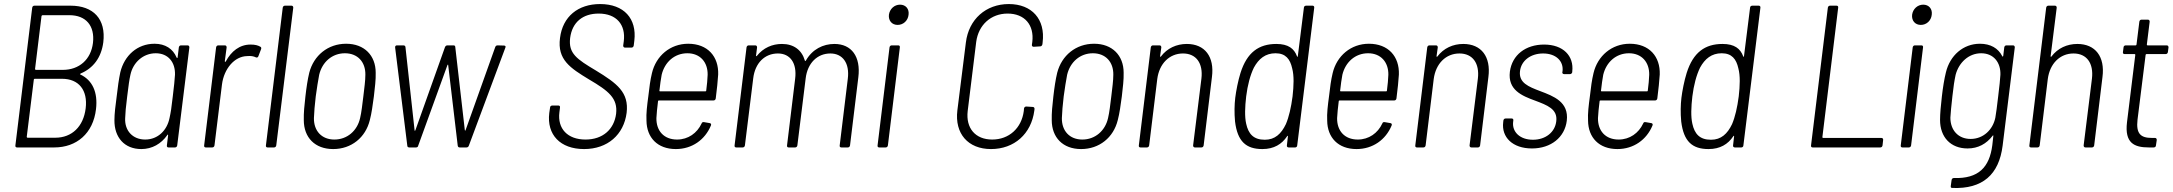

<svg xmlns="http://www.w3.org/2000/svg" viewBox="-20 -728 10727 948"><path d="M454 -189C464 -273 436 -332 377 -360C374 -361 375 -363 378 -365C440 -391 480 -443 490 -519C504 -634 441 -700 328 -700H150C144 -700 140 -696 139 -690L56 -10C55 -4 58 0 64 0H248C358 0 440 -69 454 -189ZM190 -653H323C404 -653 449 -601 439 -516C429 -434 371 -383 290 -383H157C155 -383 153 -385 153 -387L185 -649C186 -651 188 -653 190 -653ZM253 -48H116C114 -48 112 -50 112 -52L147 -335C147 -337 149 -339 151 -339H286C369 -339 414 -283 403 -193C392 -103 335 -48 253 -48Z M863 -494 857 -445C857 -441 854 -440 852 -444C834 -487 796 -512 743 -512C658 -512 594 -454 574 -371C567 -338 561 -296 556 -251C550 -207 545 -166 545 -135C544 -50 594 8 678 8C731 8 776 -18 806 -61C808 -65 810 -64 810 -60L804 -10C803 -4 806 0 812 0H844C850 0 854 -4 855 -10L915 -494C915 -500 912 -504 906 -504H874C868 -504 864 -500 863 -494ZM817 -145C805 -85 760 -39 697 -39C635 -39 595 -83 598 -144C599 -173 601 -196 608 -252C615 -308 618 -332 624 -359C637 -420 687 -465 749 -465C811 -465 846 -420 844 -359C842 -331 840 -307 833 -251C827 -196 823 -172 817 -145Z M1217 -508C1163 -508 1122 -475 1095 -425C1093 -421 1090 -422 1090 -426L1099 -494C1099 -500 1096 -504 1090 -504H1058C1052 -504 1048 -500 1047 -494L988 -10C987 -4 990 0 996 0H1028C1034 0 1038 -4 1039 -10L1076 -311C1086 -389 1138 -450 1200 -451C1219 -453 1233 -450 1243 -445C1249 -442 1254 -445 1256 -451L1269 -485C1271 -490 1270 -495 1266 -497C1254 -504 1240 -508 1217 -508Z M1301 0H1333C1339 0 1343 -4 1344 -10L1428 -690C1428 -696 1425 -700 1419 -700H1387C1381 -700 1377 -696 1376 -690L1293 -10C1292 -4 1295 0 1301 0Z M1625 8C1715 8 1785 -49 1806 -135C1815 -169 1820 -208 1826 -252C1831 -295 1836 -335 1835 -369C1835 -454 1779 -512 1689 -512C1599 -512 1529 -454 1507 -369C1499 -336 1493 -296 1488 -252C1483 -209 1479 -169 1480 -135C1480 -49 1535 8 1625 8ZM1631 -39C1568 -39 1529 -82 1530 -145C1531 -174 1534 -210 1539 -252C1545 -293 1550 -330 1556 -359C1571 -422 1620 -465 1683 -465C1746 -465 1785 -422 1784 -359C1784 -330 1779 -294 1774 -252C1769 -212 1765 -174 1758 -145C1744 -82 1694 -39 1631 -39Z M2001 0H2034C2040 0 2044 -3 2045 -9L2189 -406C2191 -410 2193 -410 2193 -406L2240 -9C2241 -3 2244 0 2250 0H2283C2289 0 2293 -3 2295 -9L2475 -492C2478 -498 2476 -503 2469 -503L2437 -504C2431 -504 2427 -501 2425 -495L2279 -86C2278 -82 2276 -82 2275 -86L2228 -495C2228 -501 2225 -504 2219 -504H2189C2183 -504 2179 -500 2177 -495L2031 -85C2029 -81 2027 -81 2027 -85L1982 -495C1982 -500 1978 -504 1972 -504H1940C1934 -504 1930 -500 1931 -493L1991 -9C1991 -3 1995 0 2001 0Z M2864 8C2980 8 3060 -63 3074 -171C3086 -272 3027 -316 2922 -380C2828 -436 2786 -464 2795 -540C2805 -619 2858 -661 2936 -661C3024 -661 3070 -606 3060 -525L3057 -503C3057 -497 3060 -493 3066 -493H3098C3104 -493 3108 -497 3109 -503L3112 -527C3125 -636 3061 -708 2943 -708C2835 -708 2758 -647 2745 -540C2731 -433 2796 -392 2888 -336C2985 -279 3031 -243 3022 -166C3012 -89 2956 -39 2871 -39C2782 -39 2732 -93 2742 -173L2745 -197C2746 -203 2743 -207 2737 -207H2707C2701 -207 2696 -203 2696 -197L2692 -170C2679 -63 2746 8 2864 8Z M3323 -39C3258 -39 3220 -82 3221 -145C3222 -167 3225 -196 3229 -228C3229 -231 3232 -232 3233 -232H3503C3509 -232 3513 -236 3514 -242C3520 -290 3524 -327 3526 -360C3529 -449 3474 -512 3378 -512C3289 -512 3219 -452 3199 -367C3191 -334 3186 -297 3181 -252C3175 -207 3170 -168 3172 -132C3173 -49 3226 8 3317 8C3397 8 3461 -38 3490 -108C3493 -114 3490 -119 3485 -120L3456 -125C3450 -126 3446 -124 3444 -118C3422 -71 3378 -39 3323 -39ZM3374 -465C3437 -465 3475 -421 3474 -359C3473 -337 3471 -309 3467 -281C3467 -278 3465 -277 3463 -277H3239C3237 -277 3235 -278 3236 -281C3239 -310 3243 -337 3247 -359C3262 -421 3310 -465 3374 -465Z M4100 -511C4044 -511 3991 -485 3959 -429C3957 -426 3955 -426 3954 -429C3939 -481 3899 -511 3841 -511C3793 -511 3749 -492 3717 -452C3715 -449 3712 -451 3713 -454L3718 -494C3718 -500 3715 -504 3709 -504H3677C3671 -504 3667 -500 3666 -494L3607 -10C3606 -4 3609 0 3615 0H3647C3653 0 3657 -4 3658 -10L3699 -341C3708 -417 3756 -464 3821 -464C3881 -464 3916 -417 3906 -339L3866 -10C3865 -4 3868 0 3874 0H3906C3912 0 3916 -4 3917 -10L3958 -341C3967 -417 4016 -464 4080 -464C4140 -464 4176 -417 4166 -339L4126 -10C4125 -4 4128 0 4134 0H4166C4172 0 4176 -4 4177 -10L4218 -346C4231 -449 4184 -511 4100 -511Z M4412 -605C4440 -605 4463 -626 4466 -655C4470 -684 4452 -705 4424 -705C4396 -705 4373 -684 4369 -655C4366 -626 4384 -605 4412 -605ZM4321 0H4353C4359 0 4363 -4 4364 -10L4423 -494C4424 -500 4421 -504 4415 -504H4383C4377 -504 4373 -500 4372 -494L4313 -10C4312 -4 4315 0 4321 0Z M4873 8C4988 8 5072 -67 5087 -182L5088 -190C5088 -196 5085 -200 5079 -200L5047 -202C5041 -202 5037 -198 5036 -192L5035 -180C5024 -95 4962 -39 4879 -39C4796 -39 4748 -95 4758 -180L4800 -521C4811 -605 4873 -661 4955 -661C5039 -661 5087 -605 5077 -521L5075 -507C5074 -501 5078 -497 5084 -497L5116 -499C5122 -499 5126 -504 5127 -510L5128 -519C5142 -633 5075 -708 4961 -708C4848 -708 4763 -633 4749 -518L4707 -183C4693 -68 4760 8 4873 8Z M5318 8C5408 8 5478 -49 5499 -135C5508 -169 5513 -208 5519 -252C5524 -295 5529 -335 5528 -369C5528 -454 5472 -512 5382 -512C5292 -512 5222 -454 5200 -369C5192 -336 5186 -296 5181 -252C5176 -209 5172 -169 5173 -135C5173 -49 5228 8 5318 8ZM5324 -39C5261 -39 5222 -82 5223 -145C5224 -174 5227 -210 5232 -252C5238 -293 5243 -330 5249 -359C5264 -422 5313 -465 5376 -465C5439 -465 5478 -422 5477 -359C5477 -330 5472 -294 5467 -252C5462 -212 5458 -174 5451 -145C5437 -82 5387 -39 5324 -39Z M5840 -511C5789 -511 5743 -490 5712 -449C5710 -446 5708 -447 5708 -451L5714 -494C5714 -500 5711 -504 5705 -504H5673C5667 -504 5663 -500 5662 -494L5603 -10C5602 -4 5605 0 5611 0H5643C5649 0 5653 -4 5654 -10L5694 -338C5704 -414 5754 -464 5821 -464C5886 -464 5921 -416 5912 -340L5871 -10C5871 -4 5874 0 5880 0H5912C5918 0 5922 -4 5923 -10L5964 -348C5977 -448 5929 -511 5840 -511Z M6418 -690 6388 -451C6388 -447 6385 -446 6384 -450C6370 -488 6341 -511 6282 -511C6195 -511 6137 -469 6105 -368C6093 -330 6083 -278 6079 -245C6075 -211 6074 -171 6078 -128C6090 -30 6132 8 6213 8C6270 8 6309 -16 6335 -55C6337 -59 6340 -58 6339 -54L6334 -10C6333 -4 6337 0 6343 0H6375C6380 0 6385 -4 6385 -10L6469 -690C6470 -696 6466 -700 6461 -700H6429C6423 -700 6418 -696 6418 -690ZM6329 -115C6306 -67 6275 -38 6225 -38C6169 -38 6144 -67 6133 -117C6125 -152 6127 -200 6133 -252C6140 -308 6153 -357 6171 -394C6195 -438 6228 -465 6278 -465C6328 -465 6350 -436 6360 -391C6370 -354 6368 -305 6362 -252C6355 -198 6344 -150 6329 -115Z M6684 -39C6619 -39 6581 -82 6582 -145C6583 -167 6586 -196 6590 -228C6590 -231 6593 -232 6594 -232H6864C6870 -232 6874 -236 6875 -242C6881 -290 6885 -327 6887 -360C6890 -449 6835 -512 6739 -512C6650 -512 6580 -452 6560 -367C6552 -334 6547 -297 6542 -252C6536 -207 6531 -168 6533 -132C6534 -49 6587 8 6678 8C6758 8 6822 -38 6851 -108C6854 -114 6851 -119 6846 -120L6817 -125C6811 -126 6807 -124 6805 -118C6783 -71 6739 -39 6684 -39ZM6735 -465C6798 -465 6836 -421 6835 -359C6834 -337 6832 -309 6828 -281C6828 -278 6826 -277 6824 -277H6600C6598 -277 6596 -278 6597 -281C6600 -310 6604 -337 6608 -359C6623 -421 6671 -465 6735 -465Z M7205 -511C7154 -511 7108 -490 7077 -449C7075 -446 7073 -447 7073 -451L7079 -494C7079 -500 7076 -504 7070 -504H7038C7032 -504 7028 -500 7027 -494L6968 -10C6967 -4 6970 0 6976 0H7008C7014 0 7018 -4 7019 -10L7059 -338C7069 -414 7119 -464 7186 -464C7251 -464 7286 -416 7277 -340L7236 -10C7236 -4 7239 0 7245 0H7277C7283 0 7287 -4 7288 -10L7329 -348C7342 -448 7294 -511 7205 -511Z M7544 5C7638 5 7706 -50 7716 -132C7727 -225 7651 -253 7585 -278C7527 -300 7478 -319 7485 -377C7491 -428 7537 -464 7599 -464C7664 -464 7701 -425 7695 -376L7694 -372C7693 -366 7697 -362 7703 -362H7732C7737 -362 7742 -366 7743 -372V-375C7752 -452 7698 -508 7604 -508C7513 -508 7446 -457 7435 -374C7424 -284 7494 -255 7560 -231C7618 -209 7672 -190 7664 -129C7658 -76 7612 -38 7549 -38C7483 -38 7446 -78 7451 -125L7452 -133C7453 -139 7450 -143 7444 -143H7414C7408 -143 7404 -139 7403 -133L7402 -124C7393 -51 7448 5 7544 5Z M7972 -39C7907 -39 7869 -82 7870 -145C7871 -167 7874 -196 7878 -228C7878 -231 7881 -232 7882 -232H8152C8158 -232 8162 -236 8163 -242C8169 -290 8173 -327 8175 -360C8178 -449 8123 -512 8027 -512C7938 -512 7868 -452 7848 -367C7840 -334 7835 -297 7830 -252C7824 -207 7819 -168 7821 -132C7822 -49 7875 8 7966 8C8046 8 8110 -38 8139 -108C8142 -114 8139 -119 8134 -120L8105 -125C8099 -126 8095 -124 8093 -118C8071 -71 8027 -39 7972 -39ZM8023 -465C8086 -465 8124 -421 8123 -359C8122 -337 8120 -309 8116 -281C8116 -278 8114 -277 8112 -277H7888C7886 -277 7884 -278 7885 -281C7888 -310 7892 -337 7896 -359C7911 -421 7959 -465 8023 -465Z M8621 -690 8591 -451C8591 -447 8588 -446 8587 -450C8573 -488 8544 -511 8485 -511C8398 -511 8340 -469 8308 -368C8296 -330 8286 -278 8282 -245C8278 -211 8277 -171 8281 -128C8293 -30 8335 8 8416 8C8473 8 8512 -16 8538 -55C8540 -59 8543 -58 8542 -54L8537 -10C8536 -4 8540 0 8546 0H8578C8583 0 8588 -4 8588 -10L8672 -690C8673 -696 8669 -700 8664 -700H8632C8626 -700 8621 -696 8621 -690ZM8532 -115C8509 -67 8478 -38 8428 -38C8372 -38 8347 -67 8336 -117C8328 -152 8330 -200 8336 -252C8343 -308 8356 -357 8374 -394C8398 -438 8431 -465 8481 -465C8531 -465 8553 -436 8563 -391C8573 -354 8571 -305 8565 -252C8558 -198 8547 -150 8532 -115Z M8930 0H9264C9270 0 9274 -4 9275 -10L9278 -37C9279 -43 9275 -47 9269 -47H8981C8979 -47 8978 -49 8978 -51L9056 -690C9057 -696 9054 -700 9048 -700H9016C9010 -700 9006 -696 9005 -690L8922 -10C8921 -4 8924 0 8930 0Z M9464 -605C9492 -605 9515 -626 9518 -655C9522 -684 9504 -705 9476 -705C9448 -705 9425 -684 9421 -655C9418 -626 9436 -605 9464 -605ZM9373 0H9405C9411 0 9415 -4 9416 -10L9475 -494C9476 -500 9473 -504 9467 -504H9435C9429 -504 9425 -500 9424 -494L9365 -10C9364 -4 9367 0 9373 0Z M9876 -494 9871 -452C9870 -448 9867 -447 9866 -451C9846 -490 9808 -512 9756 -512C9673 -512 9608 -454 9588 -371C9580 -339 9573 -296 9568 -252C9563 -208 9559 -167 9559 -136C9559 -50 9612 5 9695 5C9747 5 9788 -18 9818 -57C9820 -61 9823 -60 9822 -56L9817 -11C9803 98 9749 155 9627 151C9621 151 9617 155 9616 161L9612 190C9611 197 9613 200 9620 200C9768 206 9850 135 9868 -9L9928 -494C9928 -500 9925 -504 9919 -504H9887C9881 -504 9877 -500 9876 -494ZM9832 -147C9820 -88 9773 -42 9710 -42C9648 -42 9610 -86 9610 -147C9612 -172 9614 -205 9620 -253C9625 -300 9630 -331 9636 -359C9652 -419 9700 -465 9762 -465C9824 -465 9859 -419 9857 -359C9855 -331 9853 -308 9846 -252C9840 -196 9836 -174 9832 -147Z M10237 -511C10186 -511 10140 -490 10109 -449C10107 -446 10105 -447 10105 -451L10135 -690C10135 -696 10132 -700 10126 -700H10094C10088 -700 10084 -696 10083 -690L10000 -10C9999 -4 10002 0 10008 0H10040C10046 0 10050 -4 10051 -10L10091 -338C10101 -414 10151 -464 10218 -464C10283 -464 10318 -416 10309 -340L10268 -10C10268 -4 10271 0 10277 0H10309C10315 0 10319 -4 10320 -10L10361 -348C10374 -448 10326 -511 10237 -511Z M10684 -471 10687 -494C10687 -500 10684 -504 10678 -504H10583C10581 -504 10580 -506 10580 -508L10594 -621C10594 -627 10591 -631 10585 -631H10554C10548 -631 10544 -627 10543 -621L10529 -508C10529 -506 10527 -504 10525 -504H10476C10470 -504 10465 -500 10465 -494L10462 -471C10461 -465 10464 -461 10470 -461H10520C10522 -461 10523 -459 10523 -457L10482 -124C10470 -22 10517 0 10590 0H10614C10620 0 10625 -4 10625 -10L10629 -37C10629 -43 10626 -47 10620 -47H10605C10550 -47 10526 -67 10534 -137L10574 -457C10574 -459 10576 -461 10578 -461H10673C10679 -461 10683 -465 10684 -471Z"/></svg>

Font: Barlow Semi Condensed Light
Style: Italic
Weight: 300
Width: 4
Italic angle: -7°
Designer: Jeremy Tribby
Foundry: Tribby Type
Version: Version 1.422;hotconv 1.0.109;makeotfexe 2.5.65596